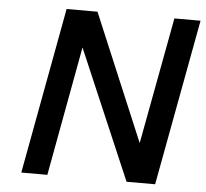

<svg xmlns="http://www.w3.org/2000/svg" viewBox="-52 -794 910 850"><g transform="rotate(5 402.5 -369.5)"><path d="M73.2 0 210 -738.8H347.2L584 -175.8L689 -738.8H805.2L668 0H541L294.9 -575.2L189 0Z"/></g></svg>

Font: Involve SemiBold Oblique
Style: Italic
Weight: 600
Italic angle: -10.5°
Designer: Stefan Peev
Foundry: Context Ltd.
Version: Version 1.001